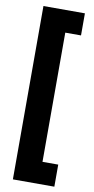

<svg xmlns="http://www.w3.org/2000/svg" viewBox="-99 -771 482 985"><g transform="rotate(10 141.5 -278.5)"><path d="M44 173H260V58H178V-615H260V-730H44Z"/></g></svg>

Font: Secuela Black
Style: Regular
Weight: 900
Designer: Fernando Haro
Foundry: deFharo
Version: Version 1.704